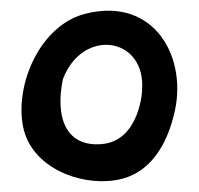

<svg xmlns="http://www.w3.org/2000/svg" viewBox="-20 -769 370 357"><path d="M141 -744C55 -724 7 -612 23 -533C38 -459 126 -423 195 -434C271 -446 295 -522 303 -554C331 -659 269 -775 141 -744ZM168 -501C103 -496 82 -550 97 -622C134 -719 253 -700 244 -600C245 -608 242 -506 168 -501ZM244 -600V-599Z"/></svg>

Font: Carybe
Style: Regular
Weight: 400
Designer: Genilson Lima Santos
Foundry: Genilson Lima Santos
Version: Version 1.010;PS 001.010;hotconv 1.0.70;makeotf.lib2.5.58329